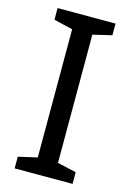

<svg xmlns="http://www.w3.org/2000/svg" viewBox="-111 -770 561 826"><g transform="rotate(15 169.5 -357.0)"><path d="M298 0H40V-52L124 -71V-642L40 -662V-714H298V-662L214 -642V-71L298 -52Z"/></g></svg>

Font: Noto Sans
Style: Regular
Weight: 400
Designer: Monotype Design Team
Foundry: Monotype Imaging Inc.
Version: Version 1.902